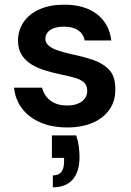

<svg xmlns="http://www.w3.org/2000/svg" viewBox="-20 -533 562 821"><path d="M268 12Q202 12 152.5 -9.5Q103 -31 74 -69.5Q45 -108 40 -158H160Q165 -137 178.5 -119.5Q192 -102 214 -92Q236 -82 267 -82Q296 -82 315 -90.5Q334 -99 343.5 -113Q353 -127 353 -143Q353 -167 340 -179.5Q327 -192 302.5 -199.5Q278 -207 243 -214Q209 -221 175.5 -231Q142 -241 115.5 -257Q89 -273 73 -298Q57 -323 57 -359Q57 -403 80.5 -438Q104 -473 148.5 -493Q193 -513 255 -513Q342 -513 394.5 -472.5Q447 -432 456 -360H342Q337 -388 314 -403.5Q291 -419 254 -419Q215 -419 194.5 -404.5Q174 -390 174 -366Q174 -351 187 -339Q200 -327 224 -318.5Q248 -310 282 -302Q337 -291 380 -276Q423 -261 448.5 -232.5Q474 -204 473 -150Q474 -103 449 -66Q424 -29 377.5 -8.5Q331 12 268 12ZM206 268V217Q231 217 242.5 202Q254 187 254 157V142H202V46H306Q314 70 317 94Q320 118 320 138Q320 201 291 234.5Q262 268 206 268Z"/></svg>

Font: DM Sans 17pt SemiBold
Style: Regular
Weight: 600
Version: Version 4.004;gftools[0.9.30]